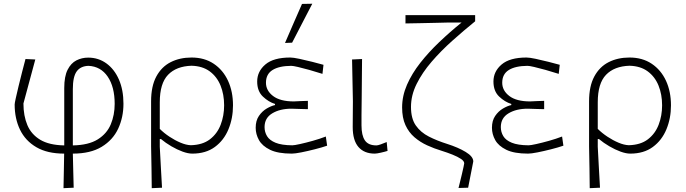

<svg xmlns="http://www.w3.org/2000/svg" viewBox="-20 -813 3671 1028"><path d="M320 194.5Q321 148 321.8 104Q322.5 60 323.5 9.5Q233.5 9.5 174.8 -24.8Q116 -59 87.2 -118.5Q58.5 -178 58.5 -253.5Q58.5 -260.5 64.5 -287.5Q70.5 -314.5 79.5 -352Q88.5 -389.5 98.5 -428.2Q108.5 -467 116.5 -497L169 -494.5Q153 -435 136.5 -374Q120 -313 105.5 -259Q105.5 -193 126.5 -143.2Q147.5 -93.5 195.2 -64.8Q243 -36 324 -34.5V-341.5Q324 -404 342 -439.5Q360 -475 389.2 -489.8Q418.5 -504.5 452 -504.5Q507 -504.5 549.8 -473.5Q592.5 -442.5 616.8 -387Q641 -331.5 641 -257.5Q641 -185 612.8 -124.2Q584.5 -63.5 524.5 -27Q464.5 9.5 370 9.5Q371 59.5 372.2 102.2Q373.5 145 374.5 192ZM370 -336V-34.5Q454.5 -36 503.5 -66.8Q552.5 -97.5 573.2 -147.5Q594 -197.5 594 -257Q594 -347.5 556.8 -402.5Q519.5 -457.5 453.5 -460.5Q411 -459 390.5 -430.5Q370 -402 370 -336Z M792.5 194.5Q792 142 791.2 88.8Q790.5 35.5 789 -28.5V-270.5Q789 -351.5 817 -403.5Q845 -455.5 893.8 -480.2Q942.5 -505 1005.5 -505Q1074.5 -505 1124.2 -471.8Q1174 -438.5 1200.8 -380.8Q1227.5 -323 1227.5 -249Q1227.5 -179.5 1203.2 -120.8Q1179 -62 1130.5 -26.2Q1082 9.5 1009.5 9.5Q987 9.5 957.5 -1.2Q928 -12 897.5 -29.8Q867 -47.5 842 -68.5H835.5V-27Q838.5 33 841.5 85.5Q844.5 138 847.5 192ZM1001.5 -35.5Q1064.5 -37 1103.8 -67Q1143 -97 1161.5 -145.2Q1180 -193.5 1180 -249Q1180 -307.5 1160.8 -355Q1141.5 -402.5 1102.8 -431Q1064 -459.5 1005.5 -461Q924 -458.5 879.8 -412.5Q835.5 -366.5 835.5 -265.5V-123Q858 -100.5 887.5 -81Q917 -61.5 946.8 -49Q976.5 -36.5 1001.5 -35.5Z M1542.5 9.5Q1468 9.5 1426 -11Q1384 -31.5 1366.5 -63Q1349 -94.5 1349 -129Q1349 -167 1366.2 -192.2Q1383.5 -217.5 1407.8 -231.8Q1432 -246 1452.5 -250.5V-256.5Q1418 -267 1387.5 -296Q1357 -325 1357 -376.5Q1357 -430.5 1400.8 -467.8Q1444.5 -505 1534 -505Q1550 -505 1583.2 -498Q1616.5 -491 1652.5 -481.8Q1688.5 -472.5 1712 -466L1706.5 -417.5Q1670.5 -429 1635.8 -438.8Q1601 -448.5 1575 -454.5Q1549 -460.5 1539.5 -460.5Q1474 -460 1439 -438Q1404 -416 1404 -370Q1404 -328 1442 -299Q1480 -270 1553 -270Q1571 -271 1590.8 -271.8Q1610.5 -272.5 1628.5 -273V-228.5Q1607.5 -229 1588.5 -229.5Q1569.5 -230 1540.5 -231Q1479 -231 1437.8 -206.2Q1396.5 -181.5 1396.5 -132.5Q1396.5 -106 1409.8 -84Q1423 -62 1455.2 -48.8Q1487.5 -35.5 1545 -35Q1556 -35 1586.5 -41.8Q1617 -48.5 1654.5 -59Q1692 -69.5 1724.5 -82L1731.5 -33Q1704 -23.5 1665.8 -13.8Q1627.5 -4 1593.2 2.8Q1559 9.5 1542.5 9.5ZM1506 -583Q1528.5 -635 1551.2 -687.5Q1574 -740 1597 -792L1652 -793Q1625.5 -742 1598 -688.8Q1570.5 -635.5 1544 -584.5Z M1986.5 9.5Q1930 9.5 1899.2 -26Q1868.5 -61.5 1868.5 -133Q1868.5 -175.5 1869 -206Q1869.5 -236.5 1869.5 -270.5Q1868.5 -333 1867.2 -385.8Q1866 -438.5 1865 -494.5L1918.5 -497Q1918 -446.5 1917.5 -389.2Q1917 -332 1916.5 -280.5Q1916 -229 1915.5 -196V-142Q1915.5 -88 1933.8 -61.2Q1952 -34.5 1995.5 -34.5Q2003 -34.5 2018.5 -40Q2034 -45.5 2050.5 -52.5L2055 -5Q2041 -0.5 2018.8 4.5Q1996.5 9.5 1986.5 9.5Z M2435 193.5Q2438 181 2443.2 160.2Q2448.5 139.5 2453.5 117.8Q2458.5 96 2462 80Q2465.5 64 2465.5 61.5Q2465.5 49.5 2448 37.8Q2430.5 26 2403 15Q2375.5 4 2345 -5.5Q2305 -17.5 2267.2 -34.8Q2229.5 -52 2199 -78.2Q2168.5 -104.5 2150.8 -143.2Q2133 -182 2133 -238Q2133 -299.5 2159.2 -359.5Q2185.5 -419.5 2230.5 -476.8Q2275.5 -534 2332.5 -588.2Q2389.5 -642.5 2451.5 -692.5H2384.5Q2355.5 -691.5 2315.8 -690.8Q2276 -690 2232.8 -689Q2189.5 -688 2151 -687.5V-732H2524V-699Q2463 -649.5 2402 -595Q2341 -540.5 2291 -482.5Q2241 -424.5 2210.8 -363.8Q2180.5 -303 2180.5 -240.5Q2180.5 -178 2206.5 -141Q2232.5 -104 2276.2 -81.8Q2320 -59.5 2374 -42.5Q2432.5 -24 2473.2 0.5Q2514 25 2514 51.5Q2506.5 89 2498.8 129Q2491 169 2486.5 192Z M2807.5 9.5Q2733 9.5 2691 -11Q2649 -31.5 2631.5 -63Q2614 -94.5 2614 -129Q2614 -167 2631.2 -192.2Q2648.5 -217.5 2672.8 -231.8Q2697 -246 2717.5 -250.5V-256.5Q2683 -267 2652.5 -296Q2622 -325 2622 -376.5Q2622 -430.5 2665.8 -467.8Q2709.5 -505 2799 -505Q2815 -505 2848.2 -498Q2881.5 -491 2917.5 -481.8Q2953.5 -472.5 2977 -466L2971.5 -417.5Q2935.5 -429 2900.8 -438.8Q2866 -448.5 2840 -454.5Q2814 -460.5 2804.5 -460.5Q2739 -460 2704 -438Q2669 -416 2669 -370Q2669 -328 2707 -299Q2745 -270 2818 -270Q2836 -271 2855.8 -271.8Q2875.5 -272.5 2893.5 -273V-228.5Q2872.5 -229 2853.5 -229.5Q2834.5 -230 2805.5 -231Q2744 -231 2702.8 -206.2Q2661.5 -181.5 2661.5 -132.5Q2661.5 -106 2674.8 -84Q2688 -62 2720.2 -48.8Q2752.5 -35.5 2810 -35Q2821 -35 2851.5 -41.8Q2882 -48.5 2919.5 -59Q2957 -69.5 2989.5 -82L2996.5 -33Q2969 -23.5 2930.8 -13.8Q2892.5 -4 2858.2 2.8Q2824 9.5 2807.5 9.5Z M3137.5 194.5Q3137 142 3136.2 88.8Q3135.5 35.5 3134 -28.5V-270.5Q3134 -351.5 3162 -403.5Q3190 -455.5 3238.8 -480.2Q3287.5 -505 3350.5 -505Q3419.5 -505 3469.2 -471.8Q3519 -438.5 3545.8 -380.8Q3572.5 -323 3572.5 -249Q3572.5 -179.5 3548.2 -120.8Q3524 -62 3475.5 -26.2Q3427 9.5 3354.5 9.5Q3332 9.5 3302.5 -1.2Q3273 -12 3242.5 -29.8Q3212 -47.5 3187 -68.5H3180.5V-27Q3183.5 33 3186.5 85.5Q3189.5 138 3192.5 192ZM3346.5 -35.5Q3409.5 -37 3448.8 -67Q3488 -97 3506.5 -145.2Q3525 -193.5 3525 -249Q3525 -307.5 3505.8 -355Q3486.5 -402.5 3447.8 -431Q3409 -459.5 3350.5 -461Q3269 -458.5 3224.8 -412.5Q3180.5 -366.5 3180.5 -265.5V-123Q3203 -100.5 3232.5 -81Q3262 -61.5 3291.8 -49Q3321.5 -36.5 3346.5 -35.5Z"/></svg>

Font: Commissioner Loud ExtraLight
Style: Regular
Weight: 200
Designer: Kostas Bartsokas
Foundry: Kostas Bartsokas
Version: Version 1.000; ttfautohint (v1.8.3)